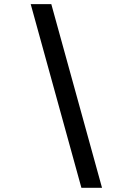

<svg xmlns="http://www.w3.org/2000/svg" viewBox="-20 -806 626 919"><path d="M369.6 92.8 127 -786.1H225.6L468.3 92.8Z"/></svg>

Font: Cascadia Code PL
Style: Italic
Weight: 400
Italic angle: -10°
Monospace: yes
Designer: Aaron Bell
Foundry: Saja Typeworks
Version: Version 2404.023